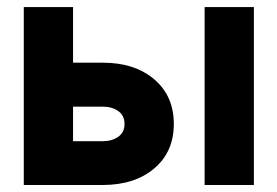

<svg xmlns="http://www.w3.org/2000/svg" viewBox="-20 -528 792 548"><path d="M704.6 -507.8V0H564V-507.8ZM47.9 -507.8H188.5V-349.1H272.9Q364.7 -349.1 420.4 -301.5Q476.1 -253.9 476.1 -174.3Q476.1 -94.7 420.4 -47.4Q364.7 0 272.9 0H47.9ZM188.5 -125H272.9Q299.8 -125 317.6 -137.7Q335.4 -150.4 335.4 -174.3Q335.4 -198.2 317.6 -210.9Q299.8 -223.6 272.9 -223.6H188.5Z"/></svg>

Font: Giphurs
Style: Bold
Weight: 700
Version: Version 0.920; ttfautohint (v1.8.4.7-5d5b)